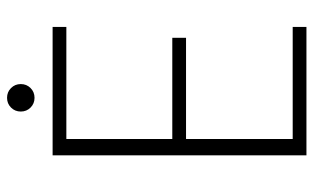

<svg xmlns="http://www.w3.org/2000/svg" viewBox="-188 -680 868 531"><g transform="rotate(-90 245.5 -414.0)"><path d="M127 -664V-371H407V-333H127V-38H437V0H82V-702H437V-664ZM241 -752Q225 -752 214 -763Q203 -774 203 -790Q203 -806 214 -817Q225 -828 241 -828Q257 -828 268 -817Q279 -806 279 -790Q279 -774 268 -763Q257 -752 241 -752Z"/></g></svg>

Font: Fz Poppins ExtLt
Style: Regular
Weight: 200
Designer: Ninad Kale (Devanagari), Jonny Pinhorn (Latin)
Foundry: Indian Type Foundry
Version: Vit hóa bi Vntype.Com & FontZin.Com